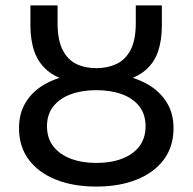

<svg xmlns="http://www.w3.org/2000/svg" viewBox="-20 -675 709 707"><path d="M335 12Q250 12 186 -13.5Q122 -39 86 -87Q50 -135 50 -203Q50 -258 75 -298.5Q100 -339 143.5 -364Q187 -389 243 -399V-374Q186 -388 153.5 -416Q121 -444 106.5 -485.5Q92 -527 92 -581V-655H192V-590Q192 -528 210.5 -491.5Q229 -455 261 -439.5Q293 -424 335 -424Q376 -424 409 -439.5Q442 -455 461 -491.5Q480 -528 480 -590V-655H576V-581Q576 -527 562 -485.5Q548 -444 515 -416Q482 -388 426 -374V-399Q481 -389 524.5 -364Q568 -339 593.5 -298.5Q619 -258 619 -203Q619 -135 583 -87Q547 -39 483 -13.5Q419 12 335 12ZM335 -75Q388 -75 429 -90.5Q470 -106 493 -136Q516 -166 516 -210Q516 -254 493 -283.5Q470 -313 429 -328Q388 -343 335 -343Q282 -343 241 -328Q200 -313 176.5 -283.5Q153 -254 153 -210Q153 -166 176.5 -136Q200 -106 241 -90.5Q282 -75 335 -75Z"/></svg>

Font: Source Sans 3 Medium
Style: Regular
Weight: 500
Designer: Paul D. Hunt
Foundry: Adobe
Version: Version 3.052;hotconv 1.1.0;makeotfexe 2.6.0